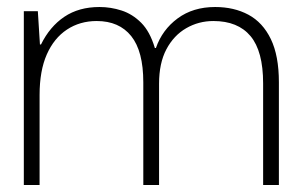

<svg xmlns="http://www.w3.org/2000/svg" viewBox="-20 -528 856 548"><path d="M48 0V-496H88L94 -401H97Q122 -452 163.5 -480Q205 -508 264 -508Q296 -508 327 -498Q358 -488 383 -463Q408 -438 422 -391H425Q443 -443 487 -475.5Q531 -508 594 -508Q648 -508 689 -486Q730 -464 753 -416.5Q776 -369 776 -293V0H731V-290Q731 -382 695 -425Q659 -468 589 -468Q547 -468 511.5 -447.5Q476 -427 455 -387.5Q434 -348 434 -289V0H389V-293Q389 -382 354.5 -425Q320 -468 256 -468Q208 -468 171 -443.5Q134 -419 113.5 -372.5Q93 -326 93 -257V0Z"/></svg>

Font: DM Sans 36pt ExtraLight
Style: Regular
Weight: 250
Designer: Colophon Foundry, Jonny Pinhorn
Foundry: Colophon Foundry
Version: Version 4.004;gftools[0.9.30]